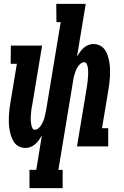

<svg xmlns="http://www.w3.org/2000/svg" viewBox="-20 -755 640 990"><path d="M303 215H132V121H167L196 -57Q189 -45 181 -33.5Q173 -22 162.5 -12.5Q152 -3 138.5 2.5Q125 8 112 8Q93 8 77.5 0Q62 -8 52.5 -22Q43 -36 37.5 -53Q32 -70 29 -87.5Q26 -105 25.5 -123.5Q25 -142 26 -160.5Q27 -179 29.5 -197.5Q32 -216 35 -234L67 -426H35L36 -520H197L147 -219Q145 -210 143.5 -201Q142 -192 141 -182.5Q140 -173 139.5 -164Q139 -155 138.5 -146Q138 -137 139 -128.5Q140 -120 141.5 -111.5Q143 -103 147 -94.5Q151 -86 160 -86Q170 -86 178.5 -93.5Q187 -101 192.5 -110Q198 -119 202.5 -129Q207 -139 209.5 -149Q212 -159 214 -168.5Q216 -178 218 -188L293 -641H271L270 -735H422L377 -463Q384 -475 392 -486.5Q400 -498 410.5 -507.5Q421 -517 434.5 -522.5Q448 -528 461 -528Q480 -528 495.5 -520Q511 -512 521 -498Q531 -484 536 -467Q541 -450 544 -432.5Q547 -415 547.5 -396.5Q548 -378 547 -359.5Q546 -341 543.5 -322.5Q541 -304 538 -286L506 -94H538V0H377L427 -301Q428 -310 429.5 -319Q431 -328 432 -337.5Q433 -347 433.5 -356Q434 -365 434.5 -374Q435 -383 434.5 -391.5Q434 -400 432.5 -408.5Q431 -417 427 -425.5Q423 -434 414 -434Q404 -434 395 -426.5Q386 -419 380.5 -410Q375 -401 371 -391Q367 -381 364 -371Q361 -361 359 -351.5Q357 -342 356 -332L281 121H303Z"/></svg>

Font: Iosevka HT Extrabold Extended
Style: Italic
Weight: 800
Width: 7
Italic angle: -9°
Monospace: yes
Designer: Belleve Invis
Foundry: Belleve Invis
Version: Version 32.3.0; ttfautohint (v1.8.4)